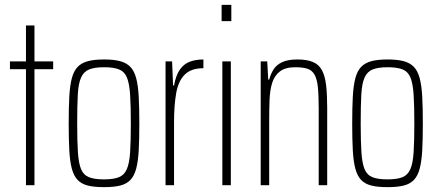

<svg xmlns="http://www.w3.org/2000/svg" viewBox="-20 -763 1808 791"><path d="M87 0V-478H21V-510H87V-658H122V-510H199V-478H122V0Z M409 8Q368 8 342 1.5Q316 -5 300 -21.5Q284 -38 276 -68Q268 -98 265.5 -143.5Q263 -189 263 -254Q263 -319 265.5 -365Q268 -411 276 -441Q284 -471 300 -487.5Q316 -504 342 -511Q368 -518 409 -518Q449 -518 475 -511Q501 -504 517 -487.5Q533 -471 541 -441Q549 -411 551.5 -365Q554 -319 554 -254Q554 -189 551.5 -143.5Q549 -98 541 -68Q533 -38 517 -21.5Q501 -5 475 1.5Q449 8 409 8ZM408 -24Q448 -24 470 -33Q492 -42 502.5 -66Q513 -90 516 -135.5Q519 -181 519 -254Q519 -327 516 -373Q513 -419 503 -443.5Q493 -468 470.5 -477Q448 -486 409 -486Q370 -486 347.5 -477Q325 -468 314 -443.5Q303 -419 300.5 -373Q298 -327 298 -254Q298 -181 301 -135.5Q304 -90 314 -66Q324 -42 346.5 -33Q369 -24 408 -24Z M662 0V-510H689L693 -411H697Q705 -454 721.5 -477Q738 -500 762.5 -509Q787 -518 818 -518V-482Q768 -482 741.5 -456Q715 -430 706 -380Q697 -330 697 -259V0Z M893 -676V-743H933V-676ZM896 0V-510H931V0Z M1054 0V-510H1081L1085 -435H1089Q1095 -458 1107 -477Q1119 -496 1142.5 -507Q1166 -518 1205 -518Q1245 -518 1269.5 -507.5Q1294 -497 1306.5 -473.5Q1319 -450 1323.5 -412Q1328 -374 1328 -320V0H1293V-315Q1293 -371 1289.5 -404.5Q1286 -438 1275.5 -456Q1265 -474 1246 -480Q1227 -486 1196 -486Q1156 -486 1133.5 -469Q1111 -452 1101.5 -422Q1092 -392 1090.5 -351.5Q1089 -311 1089 -264V0Z M1577 8Q1536 8 1510 1.5Q1484 -5 1468 -21.5Q1452 -38 1444 -68Q1436 -98 1433.5 -143.5Q1431 -189 1431 -254Q1431 -319 1433.5 -365Q1436 -411 1444 -441Q1452 -471 1468 -487.5Q1484 -504 1510 -511Q1536 -518 1577 -518Q1617 -518 1643 -511Q1669 -504 1685 -487.5Q1701 -471 1709 -441Q1717 -411 1719.5 -365Q1722 -319 1722 -254Q1722 -189 1719.5 -143.5Q1717 -98 1709 -68Q1701 -38 1685 -21.5Q1669 -5 1643 1.5Q1617 8 1577 8ZM1576 -24Q1616 -24 1638 -33Q1660 -42 1670.5 -66Q1681 -90 1684 -135.5Q1687 -181 1687 -254Q1687 -327 1684 -373Q1681 -419 1671 -443.5Q1661 -468 1638.5 -477Q1616 -486 1577 -486Q1538 -486 1515.5 -477Q1493 -468 1482 -443.5Q1471 -419 1468.5 -373Q1466 -327 1466 -254Q1466 -181 1469 -135.5Q1472 -90 1482 -66Q1492 -42 1514.5 -33Q1537 -24 1576 -24Z"/></svg>

Font: Saira ExtraCondensed Thin
Style: Regular
Weight: 250
Width: 2
Designer: Hector Gatti with collaboration of the Omnibus-Type team
Foundry: Omnibus-Type
Version: Version 1.101